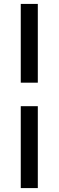

<svg xmlns="http://www.w3.org/2000/svg" viewBox="-20 -790 299 980"><path d="M86 170V-248H173V170ZM86 -368V-770H173V-368Z"/></svg>

Font: Domine
Style: Bold
Weight: 700
Designer: Pablo Impallari, Rodrigo Fuenzalida, Brenda Gallo
Foundry: Pablo Impallari, Rodrigo Fuenzalida, Brenda Gallo
Version: Version 2.000